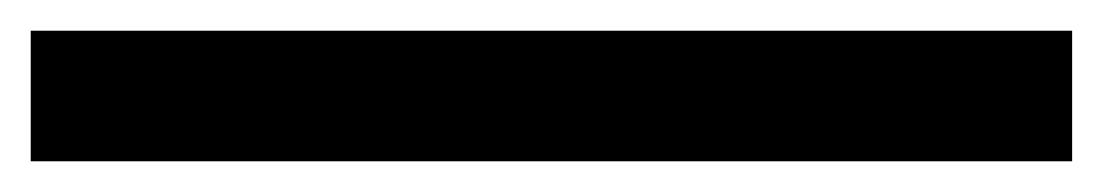

<svg xmlns="http://www.w3.org/2000/svg" viewBox="-30 75 718 125"><path d="M668 180H-10V95H668Z"/></svg>

Font: TypoPRO Sinkin Sans
Style: 400 Regular
Weight: 400
Designer: Keith Bates
Foundry: K-Type
Version: Sinkin Sans (version 1.0)  by Keith Bates   •   © 2014   www